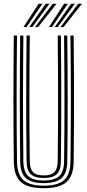

<svg xmlns="http://www.w3.org/2000/svg" viewBox="-20 -988 462 1015"><path d="M211.4 7Q127.6 7 90.8 -25.7Q54.1 -58.5 53 -133.8Q52 -215.1 51.5 -297.7Q50.9 -380.3 51 -463.8Q51.1 -547.3 51.6 -631.4Q52.1 -715.5 53 -800H69.9Q69.1 -720.4 68.4 -638Q67.8 -555.7 67.8 -471.7Q67.8 -387.8 68.3 -303.1Q68.9 -218.5 69.9 -134.1Q70.7 -65.1 104 -35.8Q137.4 -6.4 211.4 -6.4Q285.1 -6.4 318.4 -35.7Q351.7 -64.9 352.5 -134.1Q353.7 -216.3 354.1 -299.3Q354.6 -382.2 354.6 -465.5Q354.6 -548.9 354 -632.7Q353.4 -716.5 352.5 -800H369.4Q370.7 -688.5 371.2 -577.8Q371.7 -467.2 371.3 -356.4Q370.9 -245.6 369.4 -133.8Q368.3 -58.5 331.6 -25.7Q294.9 7 211.4 7ZM211.4 -19.9Q145.5 -19.9 116.5 -46.5Q87.6 -73.1 86.8 -134.3Q85.8 -217.5 85.2 -300.5Q84.7 -383.5 84.7 -466.6Q84.7 -549.7 85.3 -633Q86 -716.3 86.8 -800H103.6Q102.8 -719.6 102.2 -637Q101.6 -554.4 101.6 -470.6Q101.6 -386.9 102.1 -302.7Q102.6 -218.5 103.6 -134.4Q104.4 -80 129.6 -56.8Q154.7 -33.6 211.4 -33.6Q267.8 -33.6 292.9 -56.8Q317.9 -80 318.7 -134.4Q319.9 -216.7 320.4 -299.6Q320.8 -382.5 320.8 -465.8Q320.8 -549.2 320.2 -632.7Q319.6 -716.3 318.7 -800H335.6Q336.5 -716.1 337.1 -633.1Q337.7 -550.1 337.7 -467.2Q337.7 -384.3 337.3 -301.2Q336.9 -218.1 335.6 -134.3Q334.8 -73.1 305.9 -46.5Q277 -19.9 211.4 -19.9ZM211.4 -47.1Q163.7 -47.1 142.4 -67.3Q121.1 -87.6 120.5 -134.7Q119 -245.7 118.6 -356.2Q118.2 -466.8 118.8 -577.6Q119.4 -688.4 120.5 -800H137.4Q136.6 -720.2 136 -637.7Q135.4 -555.1 135.4 -471.2Q135.4 -387.3 135.9 -302.9Q136.4 -218.5 137.4 -135Q137.9 -95.8 154.7 -78.2Q171.6 -60.5 211.4 -60.5Q251 -60.5 267.7 -78.2Q284.5 -95.8 285 -135Q286.5 -245.5 286.9 -356Q287.3 -466.4 286.8 -577.5Q286.3 -688.5 285 -800H301.9Q302.7 -716.1 303.3 -633Q303.9 -549.9 303.9 -467Q303.9 -384.2 303.5 -301.3Q303.1 -218.5 301.9 -134.7Q301.3 -87.2 279.9 -67.1Q258.6 -47.1 211.4 -47.1ZM104.1 -845 184.4 -968.2H204.2L120.4 -845ZM134.6 -845 221.5 -968.2H241.5L150.9 -845ZM165.2 -845 258.8 -968.2H278.8L181.5 -845ZM238.6 -845 318.9 -968.2H338.7L254.9 -845ZM269.1 -845 356.2 -968.2H376L285.4 -845ZM299.6 -845 393.3 -968.2H413.3L316 -845Z"/></svg>

Font: Big Shoulders Inline Text SC Thin
Style: Regular
Weight: 100
Designer: Patric King
Foundry: XO Type Co
Version: Version 2.002